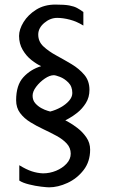

<svg xmlns="http://www.w3.org/2000/svg" viewBox="-20 -637 508 831"><path d="M340.8 -585V-526.4Q312.5 -543.9 282.7 -551.8Q252.9 -559.6 227.5 -559.6Q197.3 -559.6 171.4 -537.6Q145.5 -515.6 145.5 -487.3Q145.5 -457 168 -436Q190.4 -415 223.6 -397Q256.8 -378.9 289.6 -359.4Q322.3 -339.8 344.7 -313.5Q367.2 -287.1 367.2 -248Q367.2 -215.8 351.6 -190.9Q335.9 -166 314.9 -149.4Q293.9 -132.8 278.3 -124.5Q262.7 -116.2 262.7 -116.2Q262.7 -116.2 278.8 -107.4Q294.9 -98.6 316.4 -82Q337.9 -65.4 354 -42Q370.1 -18.6 370.1 10.7Q370.1 62.5 341.8 99.1Q313.5 135.7 272 154.8Q230.5 173.8 192.4 173.8Q183.6 173.8 158.2 170.9Q132.8 168 105.5 161.1Q78.1 154.3 63.5 144.5V78.1Q93.8 96.7 117.7 104.5Q141.6 112.3 166 113.3Q195.3 113.3 222.7 102.1Q250 90.8 268.1 71.3Q286.1 51.8 286.1 28.3Q286.1 2.9 269 -15.6Q252 -34.2 225.1 -48.8Q198.2 -63.5 168 -77.6Q137.7 -91.8 110.8 -108.4Q84 -125 66.9 -147.9Q49.8 -170.9 49.8 -203.1Q49.8 -268.6 81.1 -302.7Q112.3 -336.9 158.2 -350.6Q138.7 -359.4 116.2 -377Q93.8 -394.5 78.1 -421.4Q62.5 -448.2 62.5 -481.4Q62.5 -509.8 82 -541.5Q101.6 -573.2 136.7 -595.2Q171.9 -617.2 219.7 -617.2Q259.8 -617.2 280.3 -613.3Q300.8 -609.4 313.5 -602.5Q326.2 -595.7 340.8 -585ZM293 -234.4Q293 -262.7 275.9 -279.8Q258.8 -296.9 239.7 -304.2Q220.7 -311.5 212.9 -311.5Q195.3 -311.5 173.8 -296.9Q152.3 -282.2 136.7 -261.7Q121.1 -241.2 121.1 -222.7Q121.1 -203.1 132.8 -189.9Q144.5 -176.8 159.2 -168.9Q173.8 -161.1 185.5 -157.7Q197.3 -154.3 197.3 -154.3Q220.7 -160.2 242.7 -172.4Q264.6 -184.6 278.8 -200.7Q293 -216.8 293 -234.4Z"/></svg>

Font: Namkio Khamti
Style: Regular
Weight: 400
Designer: Debbi Hosken
Foundry: SIL International
Version: Version 3.917